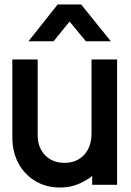

<svg xmlns="http://www.w3.org/2000/svg" viewBox="-20 -814 583 856"><path d="M35 -202V-549H148V-212Q148 -156 181 -122Q214 -88 268 -88Q322 -88 355 -123.5Q388 -159 388 -220V-549H502V10H391V-31Q384 -20 341.5 1Q299 22 247 22Q186 22 138 -6.5Q90 -35 62.5 -85.5Q35 -136 35 -202ZM237 -794H342L474 -630H363L290 -718L219 -630H107Z"/></svg>

Font: BLUETTI 2.0 Medium
Style: Italic
Weight: 500
Designer: Stijn de Vries
Foundry: tokotype
Version: Version 2.005;October 31, 2023;FontCreator 14.0.0.2814 64-bi